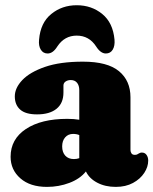

<svg xmlns="http://www.w3.org/2000/svg" viewBox="-20 -720 600 752"><path d="M21.5 -106Q21.5 -175 81.5 -214.8Q141.5 -254.5 243.5 -254.5Q270 -254.5 290.5 -251V-367Q290.5 -385 281.8 -395.8Q273 -406.5 257 -406.5Q245.5 -406.5 237 -400.8Q228.5 -395 228.5 -385V-357.5Q228.5 -316 201.5 -294Q174.5 -272 125 -272Q80 -272 59 -290.8Q38 -309.5 38 -342.5Q38 -375.5 67.5 -406.5Q97 -437.5 156.2 -458Q215.5 -478.5 305 -478.5Q401 -478.5 446 -441.2Q491 -404 491 -339V-132.5Q491 -125.5 494.8 -119.5Q498.5 -113.5 508 -113.5Q513.5 -113.5 516.8 -115Q520 -116.5 523 -118.5Q525.5 -120 528.5 -121.2Q531.5 -122.5 535.5 -122.5Q547.5 -122.5 554 -113.2Q560.5 -104 560.5 -91Q560.5 -66.5 545 -42.8Q529.5 -19 501 -3.5Q472.5 12 433.5 12Q392 12 360.8 -4.5Q329.5 -21 316.5 -48.5Q293.5 -19.5 252 -3.8Q210.5 12 164 12Q98 12 59.8 -21.5Q21.5 -55 21.5 -106ZM223.5 -146.5Q223.5 -123.5 235.8 -110.2Q248 -97 269.5 -97Q280.5 -97 290.5 -100.5V-191Q280 -195.5 266.5 -195.5Q247 -195.5 235.2 -182Q223.5 -168.5 223.5 -146.5ZM280.5 -580.5Q232.5 -580.5 204.5 -538Q187.5 -510.5 166.5 -510.5Q149 -510.5 139.8 -525.5Q130.5 -540.5 133 -564.5Q138.5 -631 180.8 -665.2Q223 -699.5 280.5 -699.5Q338.5 -699.5 380.5 -665.2Q422.5 -631 428.5 -564.5Q430.5 -540.5 421.5 -525.5Q412.5 -510.5 394.5 -510.5Q374 -510.5 356.5 -538Q329 -580.5 280.5 -580.5Z"/></svg>

Font: Fraunces 72pt SuperSoft Black
Style: Regular
Weight: 900
Version: Version 1.000;[0bf87f6ff]